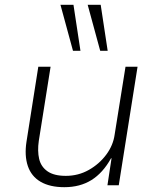

<svg xmlns="http://www.w3.org/2000/svg" viewBox="-20 -769 655 797"><path d="M247 8Q187 8 148.5 -14.5Q110 -37 95.5 -80Q81 -123 90 -181L139 -492H190L141 -184Q135 -142 142.5 -109.5Q150 -77 177 -58Q204 -39 253 -39Q305 -39 348.5 -63.5Q392 -88 421 -127Q450 -166 456 -211L501 -492H551L473 0H426L443 -112H441Q407 -51 359.5 -21.5Q312 8 247 8ZM396 -558 344 -749H398L427 -558ZM283 -558 231 -749H285L314 -558Z"/></svg>

Font: Nunito Sans 7pt ExtraLight
Style: Italic
Weight: 250
Italic angle: -9°
Designer: Vernon Adams
Foundry: Vernon Adams
Version: Version 3.101;gftools[0.9.27]